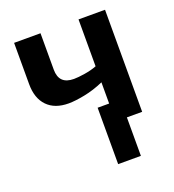

<svg xmlns="http://www.w3.org/2000/svg" viewBox="-133 -631 846 934"><g transform="rotate(-20 290.5 -164.0)"><path d="M182.1 -528.3V-339.8Q182.1 -263.7 259.3 -263.7Q281.2 -263.7 316.4 -269.3Q351.6 -274.9 378.9 -285.6V-528.3H516.1V0H437V199.2H319.3V-92.8H378.9V-202.6Q328.1 -180.2 278.1 -170.4Q228 -160.6 194.8 -160.6Q123.5 -160.6 84.5 -200.9Q45.4 -241.2 45.4 -314.5V-528.3Z"/></g></svg>

Font: Arimo
Style: Bold
Weight: 700
Designer: Steve Matteson
Foundry: Monotype Imaging Inc.
Version: Version 1.33